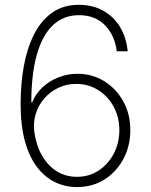

<svg xmlns="http://www.w3.org/2000/svg" viewBox="-20 -757 619 787"><path d="M294.9 9.8Q248 9.8 206.3 -10Q164.6 -29.8 132.6 -71Q100.6 -112.3 82.5 -177Q64.5 -241.7 64.5 -331.5Q64.5 -412.6 77.6 -485.6Q90.8 -558.6 119.1 -615.2Q147.5 -671.9 193.1 -704.6Q238.8 -737.3 303.2 -737.3Q359.9 -737.3 403.1 -713.1Q446.3 -689 472.2 -646Q498 -603 503.4 -546.9H458.5Q450.7 -611.8 410.4 -653.3Q370.1 -694.8 303.7 -694.8Q240.2 -694.8 196.8 -653.6Q153.3 -612.3 130.9 -532.5Q108.4 -452.6 108.4 -337.4H111.8Q126 -372.6 154.1 -398.9Q182.1 -425.3 219.5 -439.9Q256.8 -454.6 297.9 -454.6Q357.4 -454.6 406.5 -424.6Q455.6 -394.5 484.9 -342.3Q514.2 -290 514.2 -223.6Q514.2 -160.2 486.8 -107.4Q459.5 -54.7 410.2 -22.5Q360.8 9.8 294.9 9.8ZM294.9 -32.2Q345.2 -32.2 384.5 -58.1Q423.8 -84 446.5 -127.4Q469.2 -170.9 469.2 -223.6Q469.2 -276.9 445.8 -319.8Q422.4 -362.8 382.3 -387.9Q342.3 -413.1 292 -413.1Q252.9 -413.1 219.5 -397.2Q186 -381.3 161.9 -353.8Q137.7 -326.2 126.7 -290.8Q115.7 -255.4 120.6 -215.8Q128.9 -159.2 153.1 -117.9Q177.2 -76.7 213.6 -54.4Q250 -32.2 294.9 -32.2Z"/></svg>

Font: Inter 16pt ExtraLight
Style: Regular
Weight: 250
Version: Version 4.001;git-66647c0bb